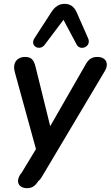

<svg xmlns="http://www.w3.org/2000/svg" viewBox="-20 -792 575 998"><path d="M117 186C146 187 162 176 180 148C187 144 192 136 195 131L203 118L525 -423C548 -462 531 -496 486 -496C457 -496 440 -484 424 -455L241 -136L165 -444C156 -482 142 -496 110 -496C67 -496 44 -463 57 -417L167 -17L102 90L95 102C92 107 89 111 85 115C62 151 75 184 117 186ZM438 -593 378 -729C365 -758 344 -772 316 -772C287 -772 265 -757 247 -729L159 -593C133 -552 187 -525 212 -559L310 -689L378 -561C397 -524 457 -550 438 -593Z"/></svg>

Font: SN Pro Semibold
Style: Italic
Weight: 600
Italic angle: -9°
Designer: Tobias Whetton
Foundry: Supernotes
Version: Version 1.001;Glyphs 3.2 (3249)